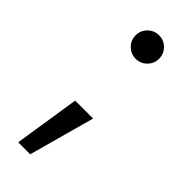

<svg xmlns="http://www.w3.org/2000/svg" viewBox="-230 -554 762 762"><g transform="rotate(45 151.0 -173.0)"><path d="M62.5 175.3 105.5 -101.6H206.1L129.9 175.3ZM157.7 -388.7Q130.4 -388.7 111.1 -408Q91.8 -427.2 91.8 -454.6Q91.8 -481.9 111.1 -501.2Q130.4 -520.5 157.7 -520.5Q185.1 -520.5 204.3 -501.2Q223.6 -481.9 223.6 -454.6Q223.6 -427.2 204.3 -408Q185.1 -388.7 157.7 -388.7Z"/></g></svg>

Font: Inter Variable
Style: Regular
Weight: 400
Designer: Rasmus Andersson
Foundry: rsms
Version: Version 4.001;git-9221beed3